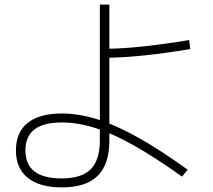

<svg xmlns="http://www.w3.org/2000/svg" viewBox="-20 -820 920 831"><path d="M48.9 -168.9Q48.9 -247.8 100 -288.3Q151.1 -328.9 247.8 -328.9Q302.2 -328.9 360.6 -315Q418.9 -301.1 483.9 -272.2Q548.9 -243.3 625 -197.2Q701.1 -151.1 792.2 -85.6L767.8 -55.6Q651.1 -138.9 559.4 -190.6Q467.8 -242.2 392.2 -266.1Q316.7 -290 247.8 -290Q168.9 -290 129.4 -260Q90 -230 90 -168.9Q90 -47.8 246.7 -47.8Q333.3 -47.8 372.8 -87.8Q412.2 -127.8 412.2 -212.2V-800H453.3V-212.2Q453.3 -108.9 402.8 -58.9Q352.2 -8.9 247.8 -8.9Q152.2 -8.9 100.6 -50Q48.9 -91.1 48.9 -168.9ZM431.1 -608.9Q504.4 -608.9 598.3 -618.9Q692.2 -628.9 798.9 -646.7L803.3 -607.8Q698.9 -590 603.3 -580Q507.8 -570 432.2 -570Z"/></svg>

Font: Paperlogy 2 ExtraLight
Style: Regular
Weight: 250
Designer: redesigned by Lee Juim, glyphs from Gmarket Sans & Montserrat
Foundry: PT&
Version: Version 1.001